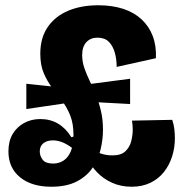

<svg xmlns="http://www.w3.org/2000/svg" viewBox="-20 -694 700 729"><path d="M175 15Q100 15 56 -21Q12 -57 12 -119Q12 -158 28 -185Q44 -212 71.5 -227Q99 -242 133 -242Q171 -242 200.5 -224.5Q230 -207 251 -173L262 -176L263 -125Q240 -144 220 -152.5Q200 -161 181 -161Q158 -161 144.5 -150Q131 -139 131 -119Q131 -102 142 -87.5Q153 -73 182 -73Q204 -73 221.5 -84.5Q239 -96 249 -120Q259 -144 259 -181Q259 -225 246.5 -256Q234 -287 215 -312Q196 -337 177.5 -361.5Q159 -386 146 -416.5Q133 -447 133 -490Q133 -550 161 -591Q189 -632 238.5 -653Q288 -674 353 -674Q406 -674 447.5 -660.5Q489 -647 517.5 -620.5Q546 -594 560 -557Q574 -520 572 -473L423 -440Q423 -470 415.5 -495.5Q408 -521 392.5 -536Q377 -551 350 -551Q324 -551 308 -534Q292 -517 292 -485Q292 -460 300 -436.5Q308 -413 320 -388Q332 -363 343.5 -335Q355 -307 363 -274Q371 -241 371 -201Q371 -165 362 -127Q353 -89 331.5 -57Q310 -25 271.5 -5Q233 15 175 15ZM80 -280V-376L240 -359L243 -304ZM480 15Q438 15 404.5 -0.5Q371 -16 348 -40.5Q325 -65 314 -90L299 -95L322 -131Q330 -126 339.5 -121Q349 -116 360 -112Q371 -108 383 -106Q395 -104 407 -104Q440 -104 456.5 -120Q473 -136 478.5 -159Q484 -182 484 -202Q484 -208 483.5 -214Q483 -220 482.5 -226Q482 -232 481 -236L634 -239Q640 -221 642 -203.5Q644 -186 644 -169Q644 -133 633.5 -100Q623 -67 602.5 -41Q582 -15 551 0Q520 15 480 15ZM289 -309 283 -370 474 -395V-299Z"/></svg>

Font: Bricolage Grotesque 96pt ExtraBold SemiCondensed ExtraBold
Style: Regular
Weight: 800
Width: 4
Version: Version 1.001;gftools[0.9.33.dev8+g029e19f]